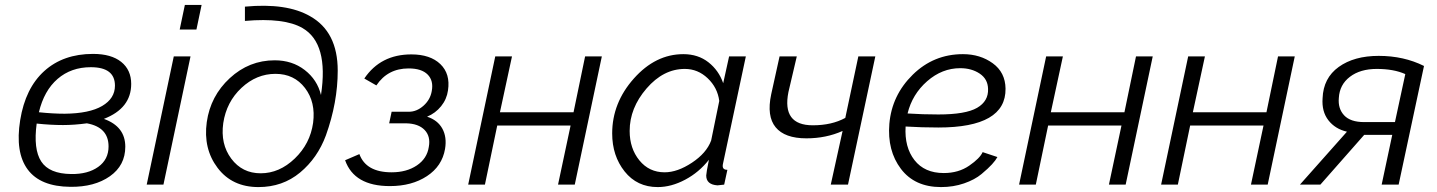

<svg xmlns="http://www.w3.org/2000/svg" viewBox="-20 -750 5837 780"><path d="M402 -267Q489 -236 489 -154Q489 -78 426.5 -34Q364 10 266 9Q144 8 92.5 -61.5Q41 -131 62 -262Q83 -392 160 -461.5Q237 -531 358 -531Q432 -531 472.5 -498.5Q513 -466 513 -409Q513 -310 402 -267ZM349 -477Q269 -477 214 -429.5Q159 -382 138 -294Q195 -288 243 -288Q343 -289 395 -319.5Q447 -350 447 -402Q447 -477 349 -477ZM269 -43Q337 -42 379 -72Q421 -102 421 -155Q421 -233 333 -249Q282 -242 236 -242Q186 -242 129 -248Q115 -144 147.5 -94Q180 -44 269 -43Z M731 -730H799L778 -630H710ZM686 -521H754L644 0H576Z M1030 10Q923 10 864 -68Q805 -146 820 -254Q835 -360 913.5 -432.5Q992 -505 1096 -505Q1167 -505 1218 -465.5Q1269 -426 1284 -364Q1316 -574 1209 -636Q1135 -679 975 -665V-723Q1145 -739 1240 -684Q1352 -621 1352 -463Q1352 -334 1304 -200Q1270 -108 1199 -49Q1128 10 1030 10ZM1039 -46Q1115 -46 1177.5 -106Q1240 -166 1252 -251Q1263 -335 1219 -392.5Q1175 -450 1099 -450Q1022 -450 961 -393Q900 -336 887 -250Q875 -165 919.5 -105.5Q964 -46 1039 -46Z M1564 6Q1419 6 1382 -99L1440 -124Q1467 -50 1571 -50Q1632 -50 1673.5 -78Q1715 -106 1722 -153Q1730 -196 1705 -222Q1680 -248 1630 -249H1561L1571 -296H1641Q1673 -296 1700.5 -320.5Q1728 -345 1734 -380Q1742 -422 1717.5 -447Q1693 -472 1640 -472Q1555 -472 1509 -403L1460 -431Q1526 -529 1651 -529Q1728 -529 1769 -489.5Q1810 -450 1800 -383Q1795 -347 1772 -318.5Q1749 -290 1715 -276Q1758 -262 1777 -227.5Q1796 -193 1788 -145Q1776 -75 1714.5 -34.5Q1653 6 1564 6Z M1882 0 1992 -521H2060L2011 -294H2310L2357 -521H2425L2315 0H2247L2298 -240H2000L1950 0Z M2467 -208Q2467 -332 2555 -431Q2643 -530 2756 -530Q2816 -530 2858 -497Q2900 -464 2918 -412L2942 -521H3010L2918 -89Q2916 -81 2916 -76Q2916 -60 2935 -60L2922 0Q2918 0 2908.5 1.5Q2899 3 2895 3Q2849 0 2849 -37Q2849 -46 2860 -101Q2820 -50 2763.5 -20Q2707 10 2652 10Q2568 10 2517.5 -53.5Q2467 -117 2467 -208ZM2869 -179 2902 -340Q2895 -394 2855 -432Q2815 -470 2762 -470Q2675 -470 2606.5 -390.5Q2538 -311 2538 -218Q2538 -147 2577.5 -98.5Q2617 -50 2680 -50Q2732 -50 2791 -89Q2850 -128 2869 -179Z M3355 0 3403 -218Q3336 -188 3256 -188Q3168 -188 3131 -233Q3094 -278 3113 -367L3147 -521H3217L3183 -376Q3156 -241 3282 -241Q3359 -241 3414 -271L3467 -521H3536L3425 0Z M3814 -47Q3874 -47 3917.5 -77Q3961 -107 3972 -132L4032 -112Q4025 -99 4010 -82.5Q3995 -66 3967.5 -43Q3940 -20 3896.5 -5Q3853 10 3803 10Q3696 10 3640 -64Q3584 -138 3593 -247Q3603 -363 3688 -446.5Q3773 -530 3892 -530Q3962 -530 4013 -493Q4064 -456 4065 -390Q4067 -232 3792 -232Q3726 -232 3659 -236Q3654 -152 3695 -99.5Q3736 -47 3814 -47ZM3881 -473Q3807 -473 3746.5 -420Q3686 -367 3667 -289Q3728 -285 3792 -285Q3903 -285 3949.5 -312Q3996 -339 3994 -389Q3993 -429 3960 -451Q3927 -473 3881 -473Z M4120 0 4230 -521H4298L4249 -294H4548L4595 -521H4663L4553 0H4485L4536 -240H4238L4188 0Z M4697 0 4807 -521H4875L4826 -294H5125L5172 -521H5240L5130 0H5062L5113 -240H4815L4765 0Z M5261 0 5452 -215Q5404 -226 5376.5 -261.5Q5349 -297 5353 -351Q5356 -433 5418.5 -478Q5481 -523 5581 -523Q5683 -523 5765 -482L5662 0H5593L5636 -202H5522L5344 0ZM5522 -254H5647L5689 -449Q5642 -470 5573 -470Q5506 -470 5464 -438Q5422 -406 5419 -352Q5415 -309 5440.5 -281.5Q5466 -254 5522 -254Z"/></svg>

Font: Raleway-v4020
Style: Italic
Weight: 400
Italic angle: -12°
Designer: Matt McInerney, Pablo Impallari, Rodrigo Fuenzalida
Foundry: Matt McInerney, Pablo Impallari, Rodrigo Fuenzalida
Version: Version 4.020;PS 004.020;hotconv 1.0.88;makeotf.lib2.5.64775